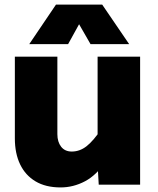

<svg xmlns="http://www.w3.org/2000/svg" viewBox="-20 -808 690 840"><path d="M231 -560V-221Q231 -187 247.5 -166Q264 -145 294 -145Q329 -145 359 -168.5Q389 -192 426 -247L444 -104Q403 -42 352 -15Q301 12 245 12Q180 12 135.5 -14.5Q91 -41 68 -89Q45 -137 45 -202V-560ZM593 -560V0H412L407 -86V-560ZM108 -615 225 -788H427L545 -615H376L326 -702L278 -615Z"/></svg>

Font: Azeret Mono Thin ExtraBold
Style: Regular
Weight: 800
Version: Version 1.002